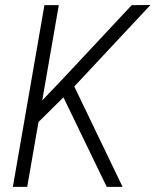

<svg xmlns="http://www.w3.org/2000/svg" viewBox="-20 -731 608 751"><path d="M210 -710.9 86.4 0H30.3L153.8 -710.9ZM568.4 -711.4 263.2 -384.8 105.5 -229 112.8 -304.2 231.9 -429.2 495.1 -710.9ZM397.5 0 219.7 -367.7 259.8 -415 459.5 0Z"/></svg>

Font: Roboto Condensed Light
Style: Italic
Weight: 300
Italic angle: -12°
Designer: Christian Robertson
Foundry: Google
Version: Version 3.0; 2020